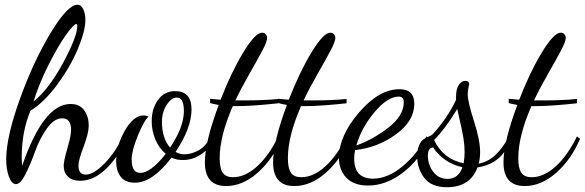

<svg xmlns="http://www.w3.org/2000/svg" viewBox="-20 -734 2452 805"><path d="M247 -39Q247 -59 262.5 -112Q278 -165 278 -190Q278 -238 240 -238Q207 -238 176.5 -195Q146 -152 127.5 -100Q109 -48 87.5 -5Q66 38 47 38Q29 38 17.5 7Q6 -24 6 -66Q6 -158 62 -315Q118 -472 190.5 -593Q263 -714 305 -714Q321 -714 329.5 -694.5Q338 -675 338 -651Q338 -604 306 -528Q274 -452 219 -378Q164 -304 108 -270Q71 -183 71 -73Q71 -57 73 -39Q162 -298 276 -298Q314 -298 333 -271.5Q352 -245 352 -208Q352 -175 330.5 -119Q309 -63 309 -40Q309 -2 339 -2Q373 -2 419 -49.5Q465 -97 495 -162L508 -150Q475 -74 423.5 -25Q372 24 316 24Q283 24 265 6.5Q247 -11 247 -39ZM300 -633Q289 -633 256.5 -587.5Q224 -542 184 -463Q144 -384 121 -309Q185 -360 244.5 -470.5Q304 -581 304 -625Q304 -633 300 -633Z M747 -63Q720 -63 699 -73Q619 32 546 32Q505 32 486 7Q467 -18 467 -59Q467 -123 503.5 -186.5Q540 -250 582 -250Q591 -250 603 -245Q584 -229 558 -165.5Q532 -102 532 -66Q532 -9 568 -9Q612 -9 675 -89Q647 -112 631.5 -149Q616 -186 616 -226Q616 -278 642.5 -315Q669 -352 714 -352Q783 -352 783 -275Q783 -197 716 -97Q734 -87 754 -87Q783 -87 814 -104.5Q845 -122 861 -159L873 -149Q854 -105 819 -84Q784 -63 747 -63ZM659 -223Q659 -155 693 -115Q751 -201 751 -269Q751 -325 721 -325Q699 -325 679 -294.5Q659 -264 659 -223Z M1147 -319V-301Q1038 -289 971 -289H956Q901 -163 901 -71Q901 -28 914 -9.5Q927 9 957 9Q1008 9 1058 -36.5Q1108 -82 1147 -162L1160 -152Q1123 -65 1060 -9.5Q997 46 928 46Q839 46 839 -53Q839 -139 897 -294Q873 -298 861 -302V-320Q897 -316 905 -316Q949 -430 999.5 -513.5Q1050 -597 1079 -597Q1087 -597 1093.5 -591Q1100 -585 1100 -575Q1100 -560 1080.5 -523Q1061 -486 1025.5 -424Q990 -362 967 -313H1004Q1087 -313 1147 -319Z M1433 -319V-301Q1324 -289 1257 -289H1242Q1187 -163 1187 -71Q1187 -28 1200 -9.5Q1213 9 1243 9Q1294 9 1344 -36.5Q1394 -82 1433 -162L1446 -152Q1409 -65 1346 -9.5Q1283 46 1214 46Q1125 46 1125 -53Q1125 -139 1183 -294Q1159 -298 1147 -302V-320Q1183 -316 1191 -316Q1235 -430 1285.5 -513.5Q1336 -597 1365 -597Q1373 -597 1379.5 -591Q1386 -585 1386 -575Q1386 -560 1366.5 -523Q1347 -486 1311.5 -424Q1276 -362 1253 -313H1290Q1373 -313 1433 -319Z M1717 -299Q1717 -226 1639 -170Q1561 -114 1469 -105Q1465 -88 1465 -69Q1465 15 1544 15Q1605 15 1667 -36Q1729 -87 1768 -162L1780 -153Q1740 -64 1669 -10Q1598 44 1523 44Q1464 44 1432.5 11.5Q1401 -21 1401 -72Q1401 -164 1485 -262Q1569 -360 1655 -360Q1717 -360 1717 -299ZM1652 -329Q1605 -329 1550 -263.5Q1495 -198 1474 -124Q1544 -149 1608.5 -199Q1673 -249 1673 -306Q1673 -329 1652 -329Z M1729 -80Q1729 -107 1737.5 -125.5Q1746 -144 1756.5 -150.5Q1767 -157 1778.5 -162Q1790 -167 1793 -170Q1857 -240 1892 -315V-327Q1892 -361 1903.5 -378Q1915 -395 1931 -395Q1947 -395 1947 -382Q1947 -380 1944 -366Q1941 -352 1941 -338Q1941 -308 1967 -227Q1993 -146 1993 -97Q1993 -70 1987 -48Q2061 -61 2113 -161L2122 -151Q2087 -48 1982 -32Q1951 51 1854 51Q1789 51 1759 12Q1729 -27 1729 -80ZM1928 -96Q1928 -124 1923 -155Q1918 -186 1909 -223.5Q1900 -261 1897 -277Q1846 -193 1800 -147Q1837 -68 1924 -49Q1928 -75 1928 -96ZM1856 16Q1902 16 1919 -33Q1879 -41 1846 -64.5Q1813 -88 1796 -116Q1774 -115 1774 -81Q1774 -43 1796.5 -13.5Q1819 16 1856 16Z M2399 -319V-301Q2290 -289 2223 -289H2208Q2153 -163 2153 -71Q2153 -28 2166 -9.5Q2179 9 2209 9Q2260 9 2310 -36.5Q2360 -82 2399 -162L2412 -152Q2375 -65 2312 -9.5Q2249 46 2180 46Q2091 46 2091 -53Q2091 -139 2149 -294Q2125 -298 2113 -302V-320Q2149 -316 2157 -316Q2201 -430 2251.5 -513.5Q2302 -597 2331 -597Q2339 -597 2345.5 -591Q2352 -585 2352 -575Q2352 -560 2332.5 -523Q2313 -486 2277.5 -424Q2242 -362 2219 -313H2256Q2339 -313 2399 -319Z"/></svg>

Font: Dancing Script
Style: Regular
Weight: 400
Designer: Pablo Impallari
Foundry: Pablo Impallari. www.impallari.com
Version: Version 1.002